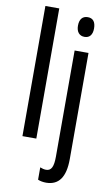

<svg xmlns="http://www.w3.org/2000/svg" viewBox="-107 -812 635 1104"><g transform="rotate(10 210.5 -260.0)"><path d="M146 0V-760H65V0ZM269 -681C269 -645 287 -624 317 -624C347 -624 363 -645 363 -681C363 -718 348 -739 317 -739C286 -739 269 -719 269 -681ZM246 240C318 239 356 190 356 82V-537H275V83C275 141 263 167 232 167C221 167 209 164 197 159V231C211 237 227 240 246 240Z"/></g></svg>

Font: Noto Sans UI Condensed
Style: Regular
Weight: 400
Width: 3
Designer: Monotype Design Team
Foundry: Monotype Imaging Inc.
Version: Version 1.901